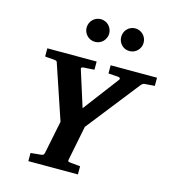

<svg xmlns="http://www.w3.org/2000/svg" viewBox="-130 -1024 1014 1131"><g transform="rotate(15 376.5 -459.0)"><path d="M689 -616.2Q683.6 -615.2 678.5 -611.1Q673.3 -606.9 670.9 -604L417 -280.8L375 -69.8Q372.6 -61 377.4 -58.6Q382.3 -56.2 393.1 -55.2Q401.9 -54.7 411.1 -53.7Q419.4 -52.7 429.4 -51.8Q439.5 -50.8 450.2 -49.8V0H147.9V-49.8Q157.7 -50.8 168 -51.8Q178.2 -52.7 186.5 -53.7Q195.8 -54.7 205.1 -55.2Q214.8 -56.2 221.2 -58.6Q227.5 -61 230 -70.8L271 -272.9L159.2 -605Q156.7 -613.3 149.9 -614.7Q143.1 -616.2 133.8 -617.2Q126.5 -617.2 117.7 -618.2Q110.4 -618.7 101.3 -619.4Q92.3 -620.1 84 -621.1V-670.9H384.8V-621.1Q373.5 -620.1 362.5 -619.4Q351.6 -618.7 342.8 -618.2Q332.5 -617.2 323.2 -617.2Q314.9 -617.2 309.1 -614Q303.2 -610.8 307.1 -601.1L376 -383.8L541 -602.1Q543.9 -606 542 -611.1Q540 -616.2 528.8 -617.2L470.2 -621.1V-670.9H752.9V-621.1ZM413.6 -849.1Q413.6 -835 408.2 -822.5Q402.8 -810.1 393.6 -800.5Q384.3 -791 371.6 -785.6Q358.9 -780.3 344.7 -780.3Q330.6 -780.3 317.9 -785.6Q305.2 -791 295.9 -800.5Q286.6 -810.1 281.2 -822.5Q275.9 -835 275.9 -849.1Q275.9 -863.3 281.2 -876Q286.6 -888.7 295.9 -898.2Q305.2 -907.7 317.9 -913.1Q330.6 -918.5 344.7 -918.5Q358.9 -918.5 371.6 -913.1Q384.3 -907.7 393.6 -898.2Q402.8 -888.7 408.2 -876Q413.6 -863.3 413.6 -849.1ZM623.5 -849.1Q623.5 -835 618.2 -822.5Q612.8 -810.1 603.5 -800.5Q594.2 -791 581.5 -785.6Q568.8 -780.3 554.7 -780.3Q540.5 -780.3 528.1 -785.6Q515.6 -791 506.3 -800.5Q497.1 -810.1 491.9 -822.5Q486.8 -835 486.8 -849.1Q486.8 -863.3 491.9 -876Q497.1 -888.7 506.3 -898.2Q515.6 -907.7 528.1 -913.1Q540.5 -918.5 554.7 -918.5Q568.8 -918.5 581.5 -913.1Q594.2 -907.7 603.5 -898.2Q612.8 -888.7 618.2 -876Q623.5 -863.3 623.5 -849.1Z"/></g></svg>

Font: Charis SIL Am
Style: Bold Italic
Weight: 700
Italic angle: -11°
Foundry: SIL International
Version: Version 5.000